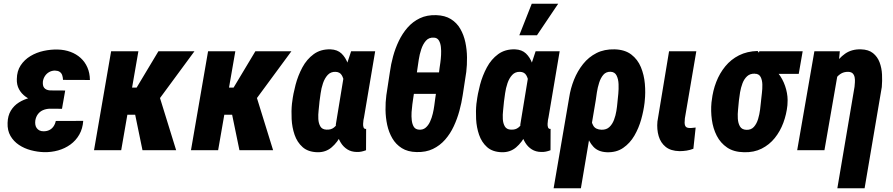

<svg xmlns="http://www.w3.org/2000/svg" viewBox="-20 -802 4765 1025"><path d="M207 -287.6 322.3 -287.1 311 -221.2 244.6 -221.7Q224.6 -220.7 208.7 -213.6Q192.9 -206.5 182.4 -192.6Q171.9 -178.7 168.5 -158.7Q167 -146.5 168.7 -136.2Q170.4 -126 176 -118.2Q181.6 -110.4 190.7 -105.7Q199.7 -101.1 212.4 -101.1Q230 -101.1 243.4 -107.7Q256.8 -114.3 265.6 -127Q274.4 -139.6 277.8 -156.2L424.3 -156.7Q421.4 -115.2 403.3 -83.5Q385.3 -51.8 356 -30.5Q326.7 -9.3 290.3 1Q253.9 11.2 214.8 10.3Q180.2 9.3 145 0Q109.9 -9.3 81.3 -28.3Q52.7 -47.4 35.9 -76.4Q19 -105.5 20.5 -146Q21.5 -184.1 37.8 -211.2Q54.2 -238.3 81.1 -255.1Q107.9 -272 140.6 -279.8Q173.3 -287.6 207 -287.6ZM316.4 -252 218.3 -252.9Q190.9 -253.4 164.3 -262Q137.7 -270.5 116 -286.4Q94.2 -302.2 81.5 -325.7Q68.8 -349.1 69.8 -379.9Q70.3 -422.4 90.3 -452.9Q110.4 -483.4 142.6 -502.7Q174.8 -522 213.1 -530.3Q251.5 -538.6 288.6 -537.6Q325.2 -536.6 356.2 -525.1Q387.2 -513.7 410.4 -492.7Q433.6 -471.7 446.5 -442.1Q459.5 -412.6 460 -375L316.4 -375.5Q315.9 -390.1 311.8 -401.4Q307.6 -412.6 298.3 -418.7Q289.1 -424.8 272.5 -425.3Q255.9 -424.8 242.4 -417.2Q229 -409.7 220.2 -396.5Q211.4 -383.3 209 -367.2Q208 -356.9 209.5 -348.1Q210.9 -339.4 215.8 -333.3Q220.7 -327.1 228.3 -323.7Q235.8 -320.3 246.6 -319.3L328.1 -318.8Z M718.8 -528.3 627 0H481.9L573.2 -528.3ZM1018.1 -528.3 768.6 -189.5H639.2L646 -334.5H709.5L825.7 -528.3ZM740.7 0 694.8 -222.7 831.1 -288.6 920.4 0Z M1236.3 -528.3 1144.5 0H999.5L1090.8 -528.3ZM1535.6 -528.3 1286.1 -189.5H1156.7L1163.6 -334.5H1227.1L1343.3 -528.3ZM1258.3 0 1212.4 -222.7 1348.6 -288.6 1438 0Z M1538.6 -248.5 1540 -258.3Q1544.9 -300.3 1557.9 -349.4Q1570.8 -398.4 1594.2 -442.1Q1617.7 -485.8 1654.8 -512.9Q1691.9 -540 1744.6 -538.6Q1781.2 -537.1 1803 -516.4Q1824.7 -495.6 1836.4 -463.6Q1848.1 -431.6 1852.5 -394.8Q1856.9 -357.9 1856.7 -323.5Q1856.4 -289.1 1855 -265.1L1853.5 -250Q1847.7 -215.8 1835.4 -171.1Q1823.2 -126.5 1802.7 -84.5Q1782.2 -42.5 1750.5 -15.4Q1718.8 11.7 1674.3 10.7Q1624.5 9.3 1595.5 -16.6Q1566.4 -42.5 1552.7 -82.3Q1539.1 -122.1 1536.9 -166.3Q1534.7 -210.4 1538.6 -248.5ZM1685.5 -258.8 1684.6 -248.5Q1683.6 -234.9 1680.9 -212.4Q1678.2 -189.9 1679.4 -166.7Q1680.7 -143.6 1690.2 -127.2Q1699.7 -110.8 1722.7 -109.9Q1747.1 -108.4 1762.9 -121.3Q1778.8 -134.3 1788.6 -154.3Q1798.3 -174.3 1803.5 -197Q1808.6 -219.7 1811.5 -237.8L1815.4 -274.4Q1816.4 -288.6 1818.1 -311.8Q1819.8 -335 1817.1 -359.4Q1814.5 -383.8 1804.4 -400.6Q1794.4 -417.5 1771.5 -418.5Q1745.6 -419.4 1729.5 -401.9Q1713.4 -384.3 1704.3 -357.7Q1695.3 -331.1 1691.7 -303.7Q1688 -276.4 1685.5 -258.8ZM1854.5 -528.3H1982.9L1923.3 -175.3Q1921.9 -170.9 1920.4 -161.4Q1918.9 -151.9 1918.5 -141.1Q1918 -130.4 1920.7 -122.6Q1923.3 -114.7 1930.7 -113.8Q1932.1 -113.3 1932.9 -113.8Q1933.6 -114.3 1934.6 -114.7L1934.1 0Q1921.4 4.9 1909.4 7.3Q1897.5 9.8 1884.3 9.3Q1855.5 8.8 1834.5 -4.4Q1813.5 -17.6 1800 -39.1Q1786.6 -60.5 1779.8 -86.2Q1772.9 -111.8 1772.9 -137.7L1819.8 -423.3Z M2308.6 -721.2Q2355.5 -719.7 2387.2 -700Q2418.9 -680.2 2437.5 -647.7Q2456.1 -615.2 2464.4 -575.9Q2472.7 -536.6 2473.1 -495.6Q2473.6 -454.6 2469.2 -418L2450.2 -293.9Q2444.3 -253.9 2432.6 -210.7Q2420.9 -167.5 2402.3 -127.7Q2383.8 -87.9 2356.2 -56.4Q2328.6 -24.9 2291 -6.8Q2253.4 11.2 2204.1 9.8Q2156.7 8.8 2125 -11.2Q2093.3 -31.2 2074.5 -63.5Q2055.7 -95.7 2047.1 -135Q2038.6 -174.3 2038.1 -215.6Q2037.6 -256.8 2042.5 -293.5L2061.5 -418Q2066.9 -458.5 2078.6 -501.5Q2090.3 -544.4 2109.4 -584Q2128.4 -623.5 2156 -655Q2183.6 -686.5 2221.4 -704.6Q2259.3 -722.7 2308.6 -721.2ZM2296.9 -601.1Q2270 -603 2253.9 -584.7Q2237.8 -566.4 2228.8 -538.8Q2219.7 -511.2 2215.6 -483.6Q2211.4 -456.1 2209 -439L2205.6 -415.5H2323.7L2326.7 -439.5Q2328.1 -448.7 2330.8 -467.5Q2333.5 -486.3 2334.7 -508.5Q2335.9 -530.8 2333.7 -551.3Q2331.5 -571.8 2323 -585.9Q2314.5 -600.1 2296.9 -601.1ZM2216.3 -109.9Q2237.3 -107.9 2252 -120.1Q2266.6 -132.3 2275.9 -152.6Q2285.2 -172.9 2290.5 -195.6Q2295.9 -218.3 2298.6 -239.3Q2301.3 -260.3 2303.2 -273.9L2307.1 -300.8H2189.5L2185.5 -273.9Q2184.1 -264.2 2181.4 -245.1Q2178.7 -226.1 2177.2 -203.4Q2175.8 -180.7 2178.2 -159.7Q2180.7 -138.7 2189.2 -125Q2197.8 -111.3 2216.3 -109.9Z M2523.4 -248.5 2524.9 -258.3Q2529.8 -300.3 2542.7 -349.4Q2555.7 -398.4 2579.1 -442.1Q2602.5 -485.8 2639.6 -512.9Q2676.8 -540 2729.5 -538.6Q2766.1 -537.1 2787.8 -516.4Q2809.6 -495.6 2821.3 -463.6Q2833 -431.6 2837.4 -394.8Q2841.8 -357.9 2841.6 -323.5Q2841.3 -289.1 2839.8 -265.1L2838.4 -250Q2832.5 -215.8 2820.3 -171.1Q2808.1 -126.5 2787.6 -84.5Q2767.1 -42.5 2735.4 -15.4Q2703.6 11.7 2659.2 10.7Q2609.4 9.3 2580.3 -16.6Q2551.3 -42.5 2537.6 -82.3Q2523.9 -122.1 2521.7 -166.3Q2519.5 -210.4 2523.4 -248.5ZM2670.4 -258.8 2669.4 -248.5Q2668.5 -234.9 2665.8 -212.4Q2663.1 -189.9 2664.3 -166.7Q2665.5 -143.6 2675 -127.2Q2684.6 -110.8 2707.5 -109.9Q2731.9 -108.4 2747.8 -121.3Q2763.7 -134.3 2773.4 -154.3Q2783.2 -174.3 2788.3 -197Q2793.5 -219.7 2796.4 -237.8L2800.3 -274.4Q2801.3 -288.6 2803 -311.8Q2804.7 -335 2802 -359.4Q2799.3 -383.8 2789.3 -400.6Q2779.3 -417.5 2756.3 -418.5Q2730.5 -419.4 2714.4 -401.9Q2698.2 -384.3 2689.2 -357.7Q2680.2 -331.1 2676.5 -303.7Q2672.9 -276.4 2670.4 -258.8ZM2839.4 -528.3H2967.8L2908.2 -175.3Q2906.7 -170.9 2905.3 -161.4Q2903.8 -151.9 2903.3 -141.1Q2902.8 -130.4 2905.5 -122.6Q2908.2 -114.7 2915.5 -113.8Q2917 -113.3 2917.7 -113.8Q2918.5 -114.3 2919.4 -114.7L2918.9 0Q2906.2 4.9 2894.3 7.3Q2882.3 9.8 2869.1 9.3Q2840.3 8.8 2819.3 -4.4Q2798.3 -17.6 2784.9 -39.1Q2771.5 -60.5 2764.6 -86.2Q2757.8 -111.8 2757.8 -137.7L2804.7 -423.3ZM2752.4 -613.8 2818.8 -782.2H2960L2846.7 -613.8Z M2935.5 203.1 3018.6 -281.7Q3025.9 -330.1 3044.4 -376.5Q3063 -422.9 3092.8 -460.2Q3122.6 -497.6 3164.6 -518.8Q3206.5 -540 3261.2 -538.6Q3315.9 -537.1 3350.1 -511Q3384.3 -484.9 3401.4 -443.6Q3418.5 -402.3 3422.6 -354.7Q3426.8 -307.1 3421.9 -262.7L3420.9 -252.4Q3416 -210.9 3403.1 -164.6Q3390.1 -118.2 3366.7 -77.9Q3343.3 -37.6 3306.9 -12.5Q3270.5 12.7 3219.2 10.7Q3173.3 8.8 3147.9 -18.6Q3122.6 -45.9 3111.3 -86.9Q3100.1 -127.9 3097.4 -171.4Q3094.7 -214.8 3093.8 -247.6Q3101.1 -244.6 3108.4 -241.2Q3115.7 -237.8 3123.3 -235.1Q3130.9 -232.4 3138.7 -229.5Q3134.8 -206.1 3135.3 -178.5Q3135.7 -150.9 3147.7 -130.6Q3159.7 -110.4 3191.4 -109.4Q3217.3 -108.9 3233.2 -123.8Q3249 -138.7 3257.8 -161.9Q3266.6 -185.1 3270.5 -209.5Q3274.4 -233.9 3275.9 -252.4L3276.9 -262.7Q3278.3 -275.4 3280.8 -300.8Q3283.2 -326.2 3282.2 -352.8Q3281.2 -379.4 3271.7 -398.7Q3262.2 -418 3239.3 -418.9Q3215.3 -419.4 3200.9 -402.6Q3186.5 -385.7 3178.5 -360.1Q3170.4 -334.5 3166.5 -308.8Q3162.6 -283.2 3160.6 -267.6L3081.1 203.1Z M3551.8 -528.3H3697.3L3636.2 -169.9Q3634.8 -157.7 3634.8 -146.2Q3634.8 -134.8 3640.1 -127Q3645.5 -119.1 3661.1 -118.7Q3669.4 -118.2 3677.5 -119.4Q3685.5 -120.6 3693.8 -121.1L3681.6 -7.8Q3664.1 -1 3645.3 2Q3626.5 4.9 3607.4 4.9Q3561 3.9 3533.9 -17.8Q3506.8 -39.6 3496.3 -75.4Q3485.8 -111.3 3489.7 -153.3Z M3778.3 -255.4 3779.8 -265.6Q3785.6 -317.9 3803.7 -364.5Q3821.8 -411.1 3852.1 -448Q3882.3 -484.9 3925.3 -506.6Q3968.3 -528.3 4024.4 -529.8Q4038.1 -514.6 4045.7 -499.5Q4053.2 -484.4 4063.2 -470.5Q4073.2 -456.5 4091.8 -446.3Q4124.5 -428.2 4145.8 -395.5Q4167 -362.8 4177 -324.2Q4187 -285.6 4184.1 -250.5L4183.6 -239.7Q4178.7 -191.9 4161.9 -146.5Q4145 -101.1 4116.2 -65.2Q4087.4 -29.3 4046.1 -8.5Q4004.9 12.2 3952.1 10.7Q3897.5 9.8 3861.8 -14.4Q3826.2 -38.6 3806.4 -77.4Q3786.6 -116.2 3780.3 -162.8Q3773.9 -209.5 3778.3 -255.4ZM3924.8 -266.1 3923.8 -255.9Q3922.9 -241.7 3920.2 -217.5Q3917.5 -193.4 3918.9 -168.7Q3920.4 -144 3930.4 -127Q3940.4 -109.9 3964.4 -108.9Q3989.7 -107.9 4004.6 -124.5Q4019.5 -141.1 4027.1 -166.5Q4034.7 -191.9 4037.8 -217.5Q4041 -243.2 4042.5 -259.8L4043.5 -270Q4044.4 -282.2 4047.4 -304.7Q4050.3 -327.1 4049.8 -350.6Q4049.3 -374 4040.8 -390.9Q4032.2 -407.7 4010.3 -408.7Q3984.4 -409.7 3968.5 -395Q3952.6 -380.4 3943.8 -357.2Q3935.1 -334 3930.9 -309.3Q3926.8 -284.7 3924.8 -266.1ZM4265.1 -528.3 4244.1 -407.7H4012.2L4033.2 -528.3Z M4452.1 -407.2 4381.3 0H4235.8L4327.6 -528.3H4463.4ZM4402.3 -282.2 4378.4 -281.7Q4383.3 -320.8 4396.7 -366Q4410.2 -411.1 4433.3 -450.9Q4456.5 -490.7 4491.7 -515.4Q4526.9 -540 4576.2 -538.6Q4616.7 -537.6 4640.6 -518.3Q4664.6 -499 4675.8 -469Q4687 -439 4688.7 -404.5Q4690.4 -370.1 4687.5 -337.4L4595.7 203.1H4450.2L4542 -338.9Q4543 -349.1 4543.9 -362.5Q4544.9 -376 4542.7 -388.4Q4540.5 -400.9 4533 -409.2Q4525.4 -417.5 4509.8 -418.5Q4483.9 -419.4 4465.3 -406.2Q4446.8 -393.1 4434.1 -371.6Q4421.4 -350.1 4414.1 -326.4Q4406.7 -302.7 4402.3 -282.2Z"/></svg>

Font: Roboto Condensed ExtraBold
Style: Italic
Weight: 800
Italic angle: -12°
Designer: Christian Robertson
Foundry: Google
Version: Version 3.008; 2023